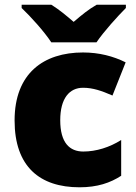

<svg xmlns="http://www.w3.org/2000/svg" viewBox="-20 -786 579 816"><path d="M198 -606H390C421 -652 481 -718 515 -752V-766H391C356 -746 328 -723 293 -693C258 -723 233 -744 198 -766H72V-752C110 -716 168 -652 198 -606ZM318 10C394 10 449 -9 495 -39V-191C446 -160 389 -142 334 -142C276 -142 236 -179 236 -275C236 -368 275 -413 333 -413C375 -413 412 -400 458 -380L514 -521C462 -547 401 -563 333 -563C166 -563 42 -475 42 -274C42 -77 150 10 318 10Z"/></svg>

Font: Noto Sans Myanmar UI Black
Style: Regular
Weight: 900
Designer: Monotype Design Team
Foundry: Monotype Imaging Inc.
Version: Version 2.103